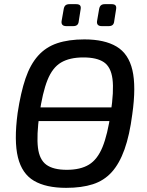

<svg xmlns="http://www.w3.org/2000/svg" viewBox="-20 -893 709 926"><path d="M91 -309V-375H574V-309ZM387 -703Q484 -703 542 -668.5Q600 -634 618.5 -555Q637 -476 618 -342Q605 -241 580.5 -172.5Q556 -104 519 -63Q482 -22 428 -4.5Q374 13 299 13Q202 13 144 -21Q86 -55 66.5 -134Q47 -213 65 -348Q80 -447 103 -514.5Q126 -582 163.5 -624Q201 -666 256 -684.5Q311 -703 387 -703ZM382 -616Q316 -616 274.5 -591.5Q233 -567 209 -507Q185 -447 170 -342Q156 -239 163 -181Q170 -123 203.5 -98.5Q237 -74 302 -74Q368 -74 409 -99Q450 -124 474.5 -184Q499 -244 514 -348Q530 -454 522.5 -512Q515 -570 481 -593Q447 -616 382 -616ZM346 -873Q361 -873 366 -867Q371 -861 369 -849L360 -792Q359 -779 352.5 -773Q346 -767 333 -767H300Q274 -767 277 -791L287 -848Q289 -861 295.5 -867Q302 -873 316 -873ZM517 -873Q532 -873 537 -867Q542 -861 540 -849L531 -792Q530 -779 523.5 -773Q517 -767 504 -767H471Q445 -767 448 -791L458 -849Q460 -861 466.5 -867Q473 -873 486 -873Z"/></svg>

Font: Exo 2 Medium
Style: Italic
Weight: 500
Italic angle: -8°
Designer: Natanael Gama
Foundry: Natanael Gama
Version: Version 2.010